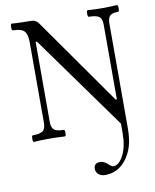

<svg xmlns="http://www.w3.org/2000/svg" viewBox="-98 -740 859 1067"><g transform="rotate(-10 331.5 -206.5)"><path d="M408.2 252.9Q385.7 252.9 371.3 240.7Q356.9 228.5 356.9 209Q356.9 176.8 392.1 176.8Q413.6 176.8 433.1 194.8Q451.2 212.9 461.9 212.9Q493.7 212.9 518.8 164.1Q543.9 115.2 543.9 39.1V-13.2L163.1 -543H155.8V-90.8Q155.8 -58.6 170.9 -46.4Q186 -34.2 225.1 -34.2Q231 -34.2 231 -15.6Q231 2.9 225.1 2.9Q181.6 0 138.2 0Q92.8 0 49.8 2.9Q43.9 2.9 43.9 -15.6Q43.9 -34.2 49.8 -34.2Q91.3 -34.2 107.2 -46.4Q123 -58.6 123 -90.8V-546.9Q123 -592.8 105.5 -610.4Q87.9 -627.9 42 -627.9Q35.6 -627.9 35.9 -647Q36.1 -666 42 -666Q74.7 -663.1 108.9 -663.1Q155.8 -663.1 167 -660.2Q183.1 -654.8 193.8 -639.2L538.1 -149.9H544.9V-571.8Q544.9 -604 529.1 -616.5Q513.2 -628.9 471.2 -628.9Q464.8 -628.9 464.8 -647.5Q464.8 -666 471.2 -666Q511.7 -663.1 554.2 -663.1Q595.7 -663.1 636.2 -666Q642.6 -666 642.6 -647Q642.6 -627.9 636.2 -627.9Q603 -627.9 590.1 -615.5Q577.1 -603 577.1 -571.8V16.1Q577.1 80.6 563.7 122.6Q550.3 164.6 524.9 195.8Q479.5 252.9 408.2 252.9Z"/></g></svg>

Font: Junicode SmCond
Style: Regular
Weight: 400
Width: 4
Designer: Peter S. Baker
Version: Version 2.206